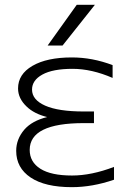

<svg xmlns="http://www.w3.org/2000/svg" viewBox="-20 -774 541 805"><path d="M301.8 -753.9H377.9L242.2 -583H179.7ZM104.5 -145.5Q104.5 -94.7 149.4 -66.4Q194.3 -38.1 282.2 -38.1Q363.3 -38.1 458 -74.2V-20.5Q367.2 10.7 281.2 10.7Q168.9 10.7 108.4 -29.8Q47.9 -70.3 47.9 -141.6Q47.9 -190.4 82 -230.5Q114.3 -267.6 177.7 -283.2Q123 -296.9 91.8 -327.1Q55.7 -361.3 55.7 -403.3Q55.7 -462.9 116.2 -498Q176.8 -533.2 281.2 -533.2Q367.2 -533.2 452.1 -501V-447.3Q364.3 -485.4 284.2 -485.4Q201.2 -485.4 157.7 -461.4Q114.3 -437.5 114.3 -398.4Q114.3 -355.5 169.4 -331.1Q224.6 -306.6 331.1 -306.6H374V-257.8H331.1Q104.5 -257.8 104.5 -145.5Z"/></svg>

Font: Gen Shin Gothic Light
Style: Regular
Weight: 200
Designer: [Source Han Sans]
Ryoko NISHIZUKA  (kana & ideographs); Paul D. Hunt (Latin, Greek & Cyrillic); Wenlong ZHANG  (bopomofo
Version: Version 1.002.20150607